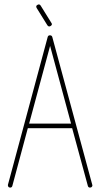

<svg xmlns="http://www.w3.org/2000/svg" viewBox="-20 -850 454 870"><path d="M26 0Q20 0 17.5 -4.5Q15 -9 16 -13L196 -682Q198 -690 206 -690Q215 -690 217 -682L398 -13Q400 -9 397 -4.5Q394 0 388 0Q380 0 378 -8L307 -269H106L36 -8Q34 0 26 0ZM112 -290H302L207 -642ZM209 -732Q201 -727 195 -735L146 -814Q142 -822 147 -826Q152 -830 156 -830Q161 -830 164 -825L213 -746Q219 -738 209 -732Z"/></svg>

Font: Zen Loop
Style: Regular
Weight: 400
Designer: Yoshimichi Ohira
Foundry: A-1 Corp ZenFonts
Version: Version 1.000; ttfautohint (v1.8.3)